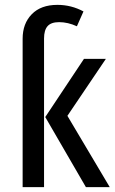

<svg xmlns="http://www.w3.org/2000/svg" viewBox="-20 -769 471 789"><path d="M161 -611V0H73V-610Q73 -672 110.5 -710.5Q148 -749 216 -749Q273 -749 323 -722L296 -661Q259 -678 223 -678Q190 -678 175.5 -661.5Q161 -645 161 -611ZM257 -293 431 0H333L166 -288L325 -527H415Z"/></svg>

Font: Fira Sans Extra Condensed
Style: Regular
Weight: 400
Width: 1
Designer: Carrois Corporate & Edenspiekermann AG
Foundry: Carrois Corporate GbR & Edenspiekermann AG
Version: Version 4.203